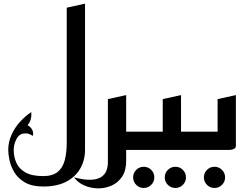

<svg xmlns="http://www.w3.org/2000/svg" viewBox="-20 -820 1335 1050"><path d="M345 -40V-778L445 -800V0ZM216 200Q155 200 117 178Q79 156 59 123Q39 90 32 56.5Q25 23 25 0Q25 -44 43.5 -84Q62 -124 91 -155.5Q120 -187 151 -207Q153 -188 149 -171Q145 -154 131 -135Q142 -130 149.5 -120.5Q157 -111 160 -100Q163 -89 160 -77Q146 -85 135.5 -88.5Q125 -92 111 -90Q83 -87 69 -58Q55 -29 55 0Q55 38 69.5 70.5Q84 103 119 123Q154 143 216 143Q267 143 295 120.5Q323 98 334 56.5Q345 15 345 -40V-278L445 -300V0Q445 56 419 101.5Q393 147 342.5 173.5Q292 200 216 200Z M644 0V-100H790V0ZM385 150Q442 165 478.5 163Q515 161 535 147Q555 133 562.5 112Q570 91 570 70V-278L670 -300V60Q670 113 647.5 146.5Q625 180 589 195.5Q553 211 513.5 210Q474 209 439.5 193.5Q405 178 385 150Z M939 208Q915 208 898 191Q881 174 881 150Q881 126 898 109Q915 92 939 92Q963 92 980 109Q997 126 997 150Q997 174 980 191Q963 208 939 208ZM766 208Q742 208 725 191Q708 174 708 150Q708 126 725 109Q742 92 766 92Q790 92 807 109Q824 126 824 150Q824 174 807 191Q790 208 766 208Z M870 0V-100H1090V0ZM750 0V-100H870V-278L970 -300V-23Q970 -11 960 -6Q950 -1 940 -0.5Q930 0 930 0Z M1153 208Q1129 208 1112 191Q1095 174 1095 150Q1095 126 1112 109Q1129 92 1153 92Q1177 92 1194 109Q1211 126 1211 150Q1211 174 1194 191Q1177 208 1153 208Z M1050 0V-100H1170V-278L1270 -300V-23Q1270 -11 1260 -6Q1250 -1 1240 -0.5Q1230 0 1230 0Z"/></svg>

Font: Reem Kufi
Style: Regular
Weight: 400
Designer: Khaled Hosny
Version: Version 1.6